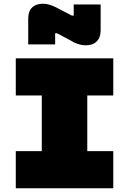

<svg xmlns="http://www.w3.org/2000/svg" viewBox="-20 -1014 695 1034"><path d="M65 -700H590V-500H450V-200H590V0H65V-200H205V-500H65ZM522 -850Q522 -812 501 -791Q480 -770 442 -770Q427 -770 412.5 -773.5Q398 -777 387 -782Q374 -787 362 -795L287 -835H277V-775H132V-915Q132 -953 153 -973.5Q174 -994 212 -994Q227 -994 241.5 -990Q256 -986 267 -981Q280 -976 292 -969L367 -930H377V-990H522Z"/></svg>

Font: Imperial One
Style: Regular
Weight: 400
Designer: Jovanny Lemonad
Foundry: Jovanny Lemonad
Version: Version 1.000